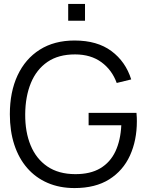

<svg xmlns="http://www.w3.org/2000/svg" viewBox="-20 -940 745 975"><path d="M358.7 15Q282.3 15 221.5 -11.4Q160.7 -37.8 117.9 -87Q75.2 -136.2 52.6 -205.3Q30 -274.5 30 -360Q30 -473.2 69.2 -557.2Q108.5 -641.3 182.1 -687.8Q255.7 -734.3 358.7 -734.3Q473.7 -734.3 545.8 -680.7Q618 -627 646.3 -536.7L572.7 -518.7Q548.8 -584.7 495.1 -624.1Q441.3 -663.5 361.7 -663.7Q277.2 -664 221.2 -625.7Q165.2 -587.3 136.9 -518.7Q108.7 -450 108 -360Q107.3 -270 135.6 -201.7Q163.8 -133.3 220.5 -94.7Q277.2 -56 361.7 -55.7Q438.8 -55.3 489.4 -85.5Q540 -115.7 566.2 -171.5Q592.3 -227.3 596 -304H430V-367H673Q674.3 -355.5 674.7 -342.7Q675 -329.8 675 -324.3Q675 -227.2 640 -150.3Q605 -73.5 534.7 -29.2Q464.3 15 358.7 15ZM411.7 -834.7H326.3V-920H411.7Z"/></svg>

Font: Manrope Variable Light
Style: Regular
Weight: 200
Designer: Mikhail Sharanda
Foundry: Mikhail Sharanda
Version: Version 4.505